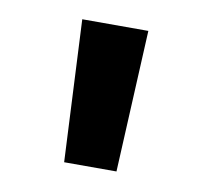

<svg xmlns="http://www.w3.org/2000/svg" viewBox="-47 -778 433 404"><g transform="rotate(10 169.5 -576.5)"><path d="M113.5 -424.6 98.8 -727.5H240L225.3 -424.6Z"/></g></svg>

Font: Adwaita Sans
Style: Regular
Weight: 400
Designer: Rasmus Andersson
Foundry: rsms
Version: Version 4.001;git-9221beed3